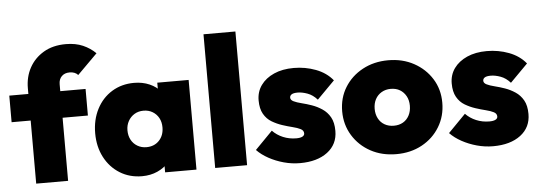

<svg xmlns="http://www.w3.org/2000/svg" viewBox="-49 -885 2934 1043"><g transform="rotate(-5 1418.0 -363.5)"><path d="M111 0V-520Q111 -582 138 -631.5Q165 -681 215.5 -711Q266 -741 337 -741Q390 -741 430 -723.5Q470 -706 499 -677L390 -568Q382 -577 370.5 -581.5Q359 -586 344 -586Q317 -586 301 -570Q285 -554 285 -527V0ZM7 -344V-489H423V-344Z M688 10Q620 10 567 -23Q514 -56 484 -113.5Q454 -171 454 -244Q454 -318 484 -376Q514 -434 567 -466.5Q620 -499 688 -499Q734 -499 772 -482.5Q810 -466 834.5 -436Q859 -406 864 -368V-122Q859 -83 834.5 -53.5Q810 -24 772 -7Q734 10 688 10ZM725 -145Q768 -145 794.5 -173Q821 -201 821 -245Q821 -274 809 -296Q797 -318 775.5 -331Q754 -344 726 -344Q698 -344 676.5 -331Q655 -318 642.5 -295.5Q630 -273 630 -245Q630 -216 642 -193.5Q654 -171 676 -158Q698 -145 725 -145ZM814 0V-131L839 -251L814 -369V-489H985V0Z M1087 0V-729H1261V0Z M1549 14Q1504 14 1460.5 2Q1417 -10 1379.5 -30.5Q1342 -51 1316 -78L1411 -175Q1435 -150 1468.5 -136Q1502 -122 1540 -122Q1562 -122 1573.5 -128Q1585 -134 1585 -145Q1585 -161 1568.5 -169.5Q1552 -178 1525.5 -184.5Q1499 -191 1470 -200.5Q1441 -210 1414 -226Q1387 -242 1370.5 -271Q1354 -300 1354 -345Q1354 -392 1379.5 -427.5Q1405 -463 1451 -483.5Q1497 -504 1559 -504Q1622 -504 1679 -482.5Q1736 -461 1771 -418L1675 -321Q1651 -348 1622 -358.5Q1593 -369 1569 -369Q1546 -369 1536 -362.5Q1526 -356 1526 -345Q1526 -332 1542.5 -324Q1559 -316 1585.5 -309.5Q1612 -303 1640.5 -293Q1669 -283 1695.5 -265.5Q1722 -248 1738.5 -219Q1755 -190 1755 -144Q1755 -71 1699 -28.5Q1643 14 1549 14Z M2075 11Q1996 11 1934.5 -22.5Q1873 -56 1837 -114.5Q1801 -173 1801 -246Q1801 -319 1836.5 -376.5Q1872 -434 1934 -467.5Q1996 -501 2074 -501Q2152 -501 2213.5 -467.5Q2275 -434 2311 -376.5Q2347 -319 2347 -246Q2347 -173 2311.5 -114.5Q2276 -56 2214.5 -22.5Q2153 11 2075 11ZM2074 -144Q2103 -144 2124.5 -156.5Q2146 -169 2158 -192Q2170 -215 2170 -245Q2170 -275 2157.5 -297.5Q2145 -320 2124 -332.5Q2103 -345 2074 -345Q2046 -345 2024 -332Q2002 -319 1990 -296.5Q1978 -274 1978 -244Q1978 -215 1990 -192Q2002 -169 2024 -156.5Q2046 -144 2074 -144Z M2602 14Q2557 14 2513.5 2Q2470 -10 2432.5 -30.5Q2395 -51 2369 -78L2464 -175Q2488 -150 2521.5 -136Q2555 -122 2593 -122Q2615 -122 2626.5 -128Q2638 -134 2638 -145Q2638 -161 2621.5 -169.5Q2605 -178 2578.5 -184.5Q2552 -191 2523 -200.5Q2494 -210 2467 -226Q2440 -242 2423.5 -271Q2407 -300 2407 -345Q2407 -392 2432.5 -427.5Q2458 -463 2504 -483.5Q2550 -504 2612 -504Q2675 -504 2732 -482.5Q2789 -461 2824 -418L2728 -321Q2704 -348 2675 -358.5Q2646 -369 2622 -369Q2599 -369 2589 -362.5Q2579 -356 2579 -345Q2579 -332 2595.5 -324Q2612 -316 2638.5 -309.5Q2665 -303 2693.5 -293Q2722 -283 2748.5 -265.5Q2775 -248 2791.5 -219Q2808 -190 2808 -144Q2808 -71 2752 -28.5Q2696 14 2602 14Z"/></g></svg>

Font: Outfit ExtraBold
Style: Regular
Weight: 800
Designer: Rodrigo Fuenzalida
Foundry: fragTYPE
Version: Version 1.100;gftools[0.9.27]